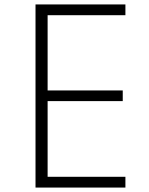

<svg xmlns="http://www.w3.org/2000/svg" viewBox="-20 -845 673 865"><path d="M140 0H545V-48.5H194.5V-389.5H533V-437.5H194.5V-776.5H545V-825H140Z"/></svg>

Font: Spartan Light
Style: Regular
Weight: 300
Designer: Matt Bailey, Mirko Velimirovic
Foundry: Matt Bailey
Version: Version 1.003; ttfautohint (v1.8.3)